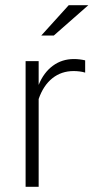

<svg xmlns="http://www.w3.org/2000/svg" viewBox="-20 -715 368 735"><path d="M78 0V-481H128V-390Q147 -437 182 -463Q217 -489 263 -489Q284 -489 306 -484V-437Q297 -440 285 -441.5Q273 -443 262 -443Q215 -443 180.5 -415.5Q146 -388 128 -336V0ZM138 -579 243 -695H318L186 -579Z"/></svg>

Font: Red Hat Text Light
Style: Regular
Weight: 300
Designer: Pentagram, MCKL
Foundry: Pentagram, MCKL
Version: Version 1.023; ttfautohint (v1.8.3)